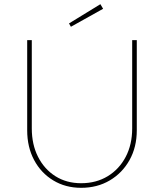

<svg xmlns="http://www.w3.org/2000/svg" viewBox="-20 -892 784 918"><path d="M368 6Q293 6 234.5 -29.5Q176 -65 143 -127Q110 -189 110 -269V-700H132V-278Q132 -201 162 -142Q192 -83 245 -49.5Q298 -16 368 -16Q440 -16 495 -49.5Q550 -83 581 -142Q612 -201 612 -278V-700H634V-269Q634 -189 599.5 -127Q565 -65 505 -29.5Q445 6 368 6ZM319 -764 310 -780 460 -872 473 -850Z"/></svg>

Font: Lexend Thin
Style: Regular
Weight: 100
Designer: Bonnie Shaver-Troup, Thomas Jockin
Foundry: Lexend
Version: Version 1.007; ttfautohint (v1.8.3)